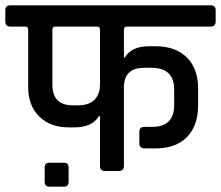

<svg xmlns="http://www.w3.org/2000/svg" viewBox="-44 -643 831 722"><path d="M229 -247H249Q291 -247 311.5 -268Q332 -289 332 -325V-531Q332 -543 321 -543H164Q153 -543 153 -531V-325Q153 -247 229 -247ZM422 -314V-20Q422 0 403 0H351Q332 0 332 -19V-206H328Q303 -164 235 -164H214Q145 -164 103.5 -205Q62 -246 62 -315V-531Q62 -542 53 -543H-5Q-24 -543 -24 -563V-605Q-24 -623 -5 -623H747Q767 -623 767 -605V-562Q767 -543 747 -543H433Q422 -543 422 -531V-427H426Q450 -469 516 -469H541Q616 -469 658.5 -427Q701 -385 701 -310V-244Q700 -169 658.5 -127Q617 -85 541 -85H500Q480 -85 480 -104V-148Q480 -166 500 -166H529Q611 -166 611 -249V-306Q611 -388 526 -388H498Q422 -388 422 -314ZM214 -13V40Q214 59 197 59H142Q124 59 124 40V-13Q124 -31 142 -31H197Q214 -31 214 -13Z"/></svg>

Font: Rajdhani Semibold
Style: Regular
Weight: 600
Designer: Satya Rajpurohit, Jyotish Sonowal
Foundry: Indian Type Foundry
Version: Version 1.200;PS 1.0;hotconv 1.0.78;makeotf.lib2.5.61930; tt